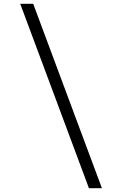

<svg xmlns="http://www.w3.org/2000/svg" viewBox="-20 -843 640 1006"><path d="M446 143 86 -823H154L514 143Z"/></svg>

Font: Iosevka Aile Custom Light
Style: Regular
Weight: 300
Designer: Belleve Invis
Foundry: Belleve Invis
Version: Version 17.0.2; ttfautohint (v1.8.3)